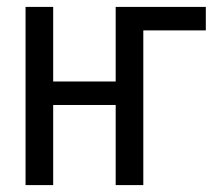

<svg xmlns="http://www.w3.org/2000/svg" viewBox="-20 -536 640 556"><path d="M54 -516H134V-300H315V-516H576V-448H395V0H315V-232H134V0H54Z"/></svg>

Font: iA Writer Quattro V
Style: Regular
Weight: 400
Designer: Mike Abbink, Paul van der Laan, Pieter van Rosmalen, Oliver Reichenstein
Foundry: Information Architects Inc.
Version: Version 2.000